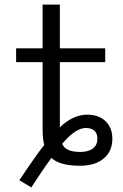

<svg xmlns="http://www.w3.org/2000/svg" viewBox="-20 -710 533 834"><path d="M172 -80Q165 -108 165 -153V-440H50V-500H165V-690H240V-500H437V-440H240V-167V-157Q298 -212 358 -212Q409 -212 438.5 -183.5Q468 -155 468 -107Q468 -53 430.5 -21.5Q393 10 327 10Q240 10 203 -24Q170 21 116 104L64 73Q138 -38 172 -80ZM250 -85Q265 -50 328 -50Q364 -50 383.5 -65Q403 -80 403 -107Q403 -154 352 -154Q308 -154 250 -85Z"/></svg>

Font: M PLUS 1p
Style: Regular
Weight: 400
Version: Version 1.062